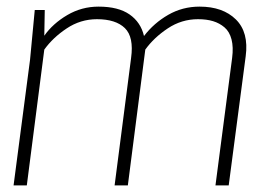

<svg xmlns="http://www.w3.org/2000/svg" viewBox="-20 -560 825 580"><path d="M670.9 0H630.9L681.2 -384.8Q685.5 -417.5 679.4 -440.9Q673.3 -464.4 658.2 -477.3Q643.1 -490.2 623.5 -496.1Q604 -502 578.1 -502Q528.3 -502 486.6 -474.1Q444.8 -446.3 418.9 -410.2L366.2 0H326.2L376 -384.8Q384.8 -448.2 357.2 -475.1Q329.6 -502 272.9 -502Q223.1 -502 181.4 -474.1Q139.6 -446.3 113.8 -410.2L61 0H21L70.8 -379.9L85 -529.8H115.2L113.8 -452.1Q139.6 -488.8 183.1 -514.4Q226.6 -540 277.8 -540Q337.4 -540 371.3 -516.4Q405.3 -492.7 415 -451.2Q444.8 -490.2 488 -515.1Q531.2 -540 583 -540Q653.3 -540 692.6 -501.2Q731.9 -462.4 722.2 -390.1Z"/></svg>

Font: Cooper Hewitt
Style: Light Italic
Weight: 704
Designer: Village Type and Design LLC
Foundry: Cooper Hewitt Smithsonian Design Museum
Version: 1.000